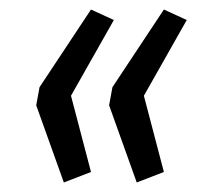

<svg xmlns="http://www.w3.org/2000/svg" viewBox="-20 -470 426 403"><path d="M114 -87 56 -249 63 -287 171 -450 219 -428 129 -269 171 -109ZM267 -87 209 -249 216 -287 324 -450 372 -428 282 -269 324 -109Z"/></svg>

Font: Nunito Sans 10pt Condensed
Style: Italic
Weight: 400
Width: 3
Italic angle: -9°
Designer: Vernon Adams
Foundry: Vernon Adams
Version: Version 3.101;gftools[0.9.27]